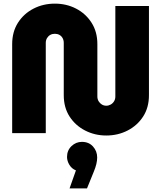

<svg xmlns="http://www.w3.org/2000/svg" viewBox="-20 -733 888 1057"><path d="M565 13Q502 13 448.5 -14.5Q395 -42 363 -91.5Q331 -141 331 -209V-497Q331 -512 324.5 -523.5Q318 -535 307 -541Q296 -547 282 -547Q268 -547 257 -541Q246 -535 239 -523.5Q232 -512 232 -497V0H47V-490Q47 -558 79 -608Q111 -658 164.5 -685.5Q218 -713 282 -713Q346 -713 399 -685.5Q452 -658 484 -608Q516 -558 516 -490V-202Q516 -187 523 -175.5Q530 -164 541 -157.5Q552 -151 565 -151Q578 -151 589.5 -157.5Q601 -164 608 -175.5Q615 -187 615 -202V-700H800V-209Q800 -141 768 -91.5Q736 -42 682.5 -14.5Q629 13 565 13ZM363 304 398 205Q375 196 362 174.5Q349 153 349 131Q349 95 373.5 71.5Q398 48 431 48Q469 48 492 73.5Q515 99 515 134Q515 168 496 213L459 304Z"/></svg>

Font: MuseoModerno Thin ExtraBold
Style: Regular
Weight: 800
Version: Version 1.002